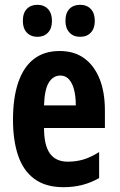

<svg xmlns="http://www.w3.org/2000/svg" viewBox="-20 -768 497 798"><path d="M228 -556Q289 -556 330.5 -525.5Q372 -495 394 -440Q416 -385 416 -309V-236H163Q163 -164 187.5 -130Q212 -96 262 -96Q296 -96 326.5 -105Q357 -114 392 -136V-28Q359 -9 322.5 0.5Q286 10 244 10Q170 10 123.5 -24Q77 -58 55.5 -121Q34 -184 34 -270Q34 -362 56 -426Q78 -490 121 -523Q164 -556 228 -556ZM231 -454Q201 -454 183 -425Q165 -396 163 -330H295Q295 -369 287.5 -396.5Q280 -424 266 -439Q252 -454 231 -454ZM75 -681Q75 -714 91.5 -731Q108 -748 135 -748Q163 -748 179.5 -730.5Q196 -713 196 -681Q196 -650 179.5 -632.5Q163 -615 136 -615Q108 -615 91.5 -632.5Q75 -650 75 -681ZM252 -681Q252 -714 268.5 -731Q285 -748 313 -748Q341 -748 357.5 -730.5Q374 -713 374 -681Q374 -650 357.5 -632.5Q341 -615 313 -615Q285 -615 268.5 -633Q252 -651 252 -681Z"/></svg>

Font: Noto Sans Display ExtraCondensed
Style: Bold
Weight: 700
Width: 2
Designer: Monotype Design Team
Foundry: Monotype Imaging Inc.
Version: Version 2.003